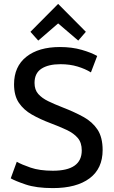

<svg xmlns="http://www.w3.org/2000/svg" viewBox="-20 -949 583 984"><path d="M251 15Q166 15 111.5 -3.5Q57 -22 35 -35L66 -120Q90 -106 136.5 -90Q183 -74 251 -74Q399 -74 399 -178Q399 -218 378.5 -242Q358 -266 322 -283Q286 -300 238 -318Q185 -338 143 -362Q101 -386 76.5 -422.5Q52 -459 52 -517Q52 -608 115 -658Q178 -708 287 -708Q349 -708 399 -693.5Q449 -679 478 -662L446 -578Q417 -596 377.5 -608Q338 -620 290 -620Q228 -620 192.5 -597Q157 -574 157 -524Q157 -489 176 -467.5Q195 -446 227 -430.5Q259 -415 300 -399Q362 -375 408 -349.5Q454 -324 480 -284.5Q506 -245 506 -180Q506 -85 439 -35Q372 15 251 15ZM176 -741 136 -786 278 -929 420 -786 381 -741 278 -829Z"/></svg>

Font: Ubuntu Sans Medium
Style: Regular
Weight: 500
Designer: Dalton Maag Ltd
Foundry: Dalton Maag Ltd
Version: Version 1.006; ttfautohint (v1.8.4.7-5d5b)